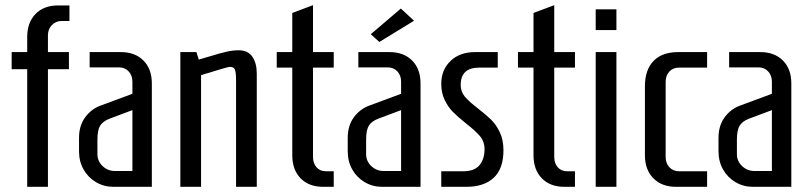

<svg xmlns="http://www.w3.org/2000/svg" viewBox="-20 -721 3124 741"><path d="M85 -454H25V-520H85V-578Q85 -634 117 -667Q149 -700 204 -700H248V-640H218Q195 -640 180 -624Q165 -608 165 -585V-520H246V-454H165V0H85Z M285 -137V-189Q285 -236 308.5 -268Q332 -300 367 -313L491 -359V-406Q491 -430 476.5 -445.5Q462 -461 439 -461H326V-520H446Q501 -520 533.5 -487.5Q566 -455 566 -399V0H417Q381 0 350.5 -18Q320 -36 302.5 -67Q285 -98 285 -137ZM491 -61V-296L403 -263Q377 -253 366.5 -236Q356 -219 356 -182V-126Q356 -99 376 -80Q396 -61 424 -61Z M676 -520H738L747 -491L788 -503Q830 -516 854.5 -521.5Q879 -527 901 -527Q937 -527 954 -502Q971 -477 971 -437V0H891V-411Q891 -440 887 -451.5Q883 -463 867 -463Q859 -463 756 -431V0H676Z M1108 -122V-460H1048V-520H1108V-671L1188 -701V-520H1268V-460H1188V-115Q1188 -91 1201.5 -75.5Q1215 -60 1238 -60H1268V0H1227Q1172 0 1140 -33Q1108 -66 1108 -122Z M1322 -137V-189Q1322 -236 1345.5 -268Q1369 -300 1404 -313L1528 -359V-406Q1528 -430 1513.5 -445.5Q1499 -461 1476 -461H1363V-520H1483Q1538 -520 1570.5 -487.5Q1603 -455 1603 -399V0H1454Q1418 0 1387.5 -18Q1357 -36 1339.5 -67Q1322 -98 1322 -137ZM1528 -61V-296L1440 -263Q1414 -253 1403.5 -236Q1393 -219 1393 -182V-126Q1393 -99 1413 -80Q1433 -61 1461 -61ZM1444 -559 1411 -589 1527 -688 1578 -641Z M1683 -60H1768Q1811 -60 1830.5 -83.5Q1850 -107 1850 -145Q1850 -175 1832 -196Q1814 -217 1778 -245Q1747 -270 1728.5 -288.5Q1710 -307 1696.5 -334.5Q1683 -362 1683 -398Q1683 -451 1718.5 -485.5Q1754 -520 1814 -520H1901V-460H1829Q1758 -460 1758 -393Q1758 -367 1774 -348Q1790 -329 1824 -303Q1855 -279 1875 -259.5Q1895 -240 1909 -210.5Q1923 -181 1923 -141Q1923 -70 1885.5 -35Q1848 0 1780 0H1683Z M2039 -122V-460H1979V-520H2039V-671L2119 -701V-520H2199V-460H2119V-115Q2119 -91 2132.5 -75.5Q2146 -60 2169 -60H2199V0H2158Q2103 0 2071 -33Q2039 -66 2039 -122Z M2279 -605V-685H2359V-605ZM2279 0V-520H2359V0Z M2469 -122V-388Q2469 -451 2502 -485.5Q2535 -520 2598 -520H2709V-460H2600Q2577 -460 2563 -444.5Q2549 -429 2549 -405V-115Q2549 -91 2563.5 -75.5Q2578 -60 2601 -60H2709V0H2589Q2534 0 2501.5 -33Q2469 -66 2469 -122Z M2753 -137V-189Q2753 -236 2776.5 -268Q2800 -300 2835 -313L2959 -359V-406Q2959 -430 2944.5 -445.5Q2930 -461 2907 -461H2794V-520H2914Q2969 -520 3001.5 -487.5Q3034 -455 3034 -399V0H2885Q2849 0 2818.5 -18Q2788 -36 2770.5 -67Q2753 -98 2753 -137ZM2959 -61V-296L2871 -263Q2845 -253 2834.5 -236Q2824 -219 2824 -182V-126Q2824 -99 2844 -80Q2864 -61 2892 -61Z"/></svg>

Font: Homenaje
Style: Regular
Weight: 400
Designer: Constanza Artigas Preller, Agustina Mingote
Foundry: Constanza Artigas Preller, Agustina Mingote
Version: Version 1.100